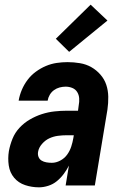

<svg xmlns="http://www.w3.org/2000/svg" viewBox="-20 -794 540 822"><path d="M147 8Q116 8 87.5 -1.5Q59 -11 40.5 -33Q22 -55 17.5 -85.5Q13 -116 18 -147Q23 -174 33.5 -200Q44 -226 63.5 -247Q83 -268 108 -282.5Q133 -297 159.5 -305.5Q186 -314 213 -317Q240 -320 266 -320H314L317 -343Q320 -358 319 -373Q318 -388 310.5 -400Q303 -412 289.5 -417.5Q276 -423 261 -423Q248 -423 235 -419.5Q222 -416 211 -408Q200 -400 193 -388Q186 -376 184 -363H60V-364Q64 -387 73.5 -409.5Q83 -432 98 -452Q113 -472 133.5 -487Q154 -502 176.5 -511.5Q199 -521 222.5 -524.5Q246 -528 269 -528Q296 -528 322.5 -523.5Q349 -519 371 -506.5Q393 -494 410 -474.5Q427 -455 435 -431Q443 -407 443.5 -380Q444 -353 440 -325L386 0H261L275 -85Q266 -67 253 -49.5Q240 -32 223.5 -18.5Q207 -5 186.5 1.5Q166 8 147 8ZM202 -97Q220 -97 238 -106.5Q256 -116 267.5 -132Q279 -148 285 -166.5Q291 -185 294 -203L296 -215H266Q247 -215 228 -212.5Q209 -210 191.5 -202Q174 -194 160 -178Q146 -162 143 -144Q141 -132 145 -122Q149 -112 158 -106.5Q167 -101 178.5 -99Q190 -97 202 -97ZM276 -572 219 -628 368 -774 440 -706Z"/></svg>

Font: Iosevka Term Curly XBd Obl
Style: Regular
Weight: 800
Italic angle: -9°
Designer: Belleve Invis
Foundry: Belleve Invis
Version: Version 32.3.0